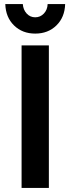

<svg xmlns="http://www.w3.org/2000/svg" viewBox="-20 -923 346 943"><path d="M86 -700H220V0H86ZM92 -903Q94 -875 111 -856.5Q128 -838 153 -838Q178 -838 195.5 -856.5Q213 -875 214 -903H300Q298 -838 257 -798Q216 -758 153 -758Q90 -758 49 -798Q8 -838 6 -903Z"/></svg>

Font: Alexandria Medium
Style: Regular
Weight: 500
Designer: Mohamed Gaber
Foundry: Kief Type Foundry
Version: Version 5.100